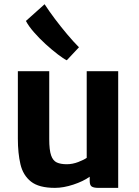

<svg xmlns="http://www.w3.org/2000/svg" viewBox="-20 -902 671 930"><path d="M246 8Q168.5 8 130 -22.5Q91.5 -53 79 -106.5Q66.5 -160 66.5 -230V-557H218.5V-228Q218.5 -175.5 227.5 -149.5Q236.5 -123.5 255.2 -115Q274 -106.5 303.5 -106.5Q331 -106.5 359 -117.2Q387 -128 400 -137.5V-557H552.5V8H455.5Q435.5 8 425 2Q414.5 -4 414.5 -26V-46Q383 -23.5 335.2 -7.8Q287.5 8 246 8ZM362.5 -673 303.5 -610Q287.5 -617.5 259.8 -638.8Q232 -660 201.2 -688Q170.5 -716 144.5 -745.8Q118.5 -775.5 105.5 -800.5L196 -881.5Q217.5 -848.5 246.2 -810.2Q275 -772 305.5 -735.8Q336 -699.5 362.5 -673Z"/></svg>

Font: Merriweather Sans
Style: Bold
Weight: 700
Designer: Eben Sorkin
Foundry: Eben Sorkin
Version: Version 1.008; ttfautohint (v1.7.19-72a1) -l 8 -r 50 -G 200 